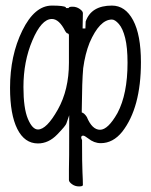

<svg xmlns="http://www.w3.org/2000/svg" viewBox="-20 -501 540 688"><path d="M216 -472H226Q226 -477 240 -477Q254 -477 265.5 -469Q277 -461 277 -454L276 -399H286L287 -424Q307 -481 381 -481Q429 -481 457 -428.5Q485 -376 485 -278Q485 -115 418 -29Q385 12 341 12Q317 12 296 -5Q283 -15 278 -15Q271 -15 271 -8Q271 -5 274 1Q274 87 275.5 116Q277 145 277 162Q277 167 263 167Q249 167 238 159Q227 151 227 144V106Q228 84 228 -57V-88L218 -59Q216 -51 185 -19Q154 13 116 13Q68 13 42 -39Q16 -91 16 -186Q16 -302 60 -391.5Q104 -481 166 -481Q208 -481 216 -475ZM64 -189Q64 -113 80 -75Q96 -37 116 -37Q147 -37 187 -108Q227 -179 227 -276V-375Q227 -381 220 -382Q219 -382 214 -389Q192 -433 166 -433Q147 -433 129.5 -413.5Q112 -394 96 -356Q64 -281 64 -189ZM301 -348Q285 -308 278 -256V-255Q274 -212 273 -108V-98Q282 -96 291 -82Q310 -36 338.5 -36Q367 -36 401 -96Q437 -164 437 -276Q437 -331 428.5 -365Q420 -399 406 -415Q392 -431 381 -431Q337 -431 301 -348Z"/></svg>

Font: Moon Stars Kai T HW Light
Style: Regular
Weight: 300
Designer: GuiWonder
Version: Version 1.101